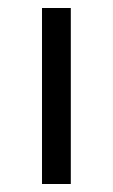

<svg xmlns="http://www.w3.org/2000/svg" viewBox="-20 -460 282 480"><path d="M157 0H85V-440H157Z"/></svg>

Font: Tilda Sans
Style: Regular
Weight: 400
Designer: ParaType Ltd
Foundry: ParaType Ltd
Version: Version 1.002W